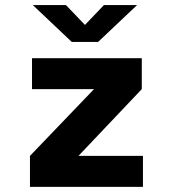

<svg xmlns="http://www.w3.org/2000/svg" viewBox="-20 -726 690 746"><path d="M96.4 0V-120.3L345.3 -379.7H104.4V-500H530.9V-379.7L284.9 -120.3H535.4V0ZM107.4 -706.4H236.1L310.1 -629.2L383.9 -706.4H512.6L361.2 -563.1H258.8Z"/></svg>

Font: Trispace Thin
Style: Regular
Weight: 100
Designer: Tyler Finck
Foundry: Etcetera Type Company
Version: Version 1.210